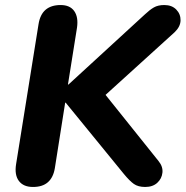

<svg xmlns="http://www.w3.org/2000/svg" viewBox="-20 -734 738 763"><path d="M111 9Q73 9 55 -15Q37 -39 44 -82L133 -637Q139 -676 161 -695Q183 -714 221 -714Q258 -714 275 -690Q292 -666 286 -624L250 -398H252L556 -677Q575 -695 591.5 -704.5Q608 -714 633 -714Q663 -714 680.5 -696Q698 -678 697.5 -653Q697 -628 674 -606L372 -332L365 -400L610 -94Q628 -72 625.5 -48Q623 -24 605 -7.5Q587 9 557 9Q529 9 512 -3Q495 -15 472 -43L241 -326H239L198 -66Q192 -29 170.5 -10Q149 9 111 9Z"/></svg>

Font: Nunito ExtraLight ExtraBold
Style: Italic
Weight: 800
Italic angle: -9°
Version: Version 3.602